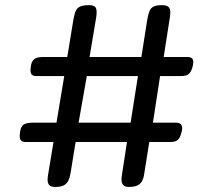

<svg xmlns="http://www.w3.org/2000/svg" viewBox="-20 -719 836 753"><path d="M195.2 14.2Q177 14.2 170.6 3.6Q164.2 -7 168.2 -31.2L189.8 -162H80.2Q66.2 -162 61.1 -169.5Q56 -177 58 -194.5Q59.5 -212.8 65.1 -221.9Q70.8 -231 81.1 -234.4Q91.5 -237.8 105.2 -237.8H201.5L232 -420.8H122.5Q108.8 -420.8 103.5 -427.8Q98.2 -434.8 100.2 -452.2Q101.8 -470.5 107.8 -479.6Q113.8 -488.8 123.8 -492.1Q133.8 -495.5 147.5 -495.5H243.8L268.5 -645.8Q272.5 -667.8 278.5 -678.8Q284.5 -689.8 296.5 -694.2Q308.5 -698.8 330 -698.8Q351 -698.8 356.2 -687.4Q361.5 -676 356.8 -648L331.2 -495.5H534.5L557.5 -642Q561.5 -664 566.5 -676.1Q571.5 -688.2 582.8 -693.5Q594 -698.8 615.5 -698.8Q637.2 -698.8 643.9 -688.2Q650.5 -677.8 646.5 -653L622 -495.5H714.2Q731.2 -495.5 735.8 -486.6Q740.2 -477.8 735.8 -459.5Q731.5 -442 724.6 -433.6Q717.8 -425.2 709.4 -423Q701 -420.8 690.2 -420.8H607.8L579.8 -237.8H671.2Q687.5 -237.8 691.9 -228.1Q696.2 -218.5 693.5 -206.2Q689 -186.5 682.9 -177.2Q676.8 -168 668.1 -165Q659.5 -162 647.2 -162H565.5L546 -40Q543.8 -22.2 537.8 -10.2Q531.8 1.8 519.4 8Q507 14.2 484.2 14.2Q467.8 14.2 460.9 3.6Q454 -7 458 -32L478 -162H276.5L257 -41.5Q254 -23 248 -10.6Q242 1.8 230 8Q218 14.2 195.2 14.2ZM288.2 -237.8H492.2L521 -420.8H320.5Z"/></svg>

Font: Fredoka Light
Style: Regular
Weight: 300
Designer: Ben Nathan
Foundry: Milena B. Brandão, Ben Nathan
Version: Version 2.001